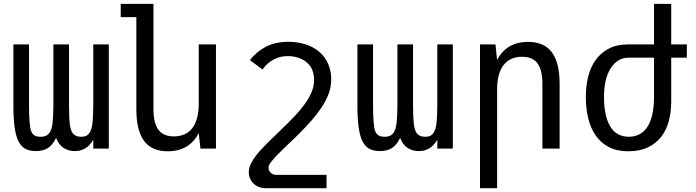

<svg xmlns="http://www.w3.org/2000/svg" viewBox="-20 -780 3652 1008"><path d="M168 13.2Q137.7 13.2 115.2 2.4Q92.8 -8.3 77.6 -37.1Q70.8 -50.3 65.7 -67.9Q60.5 -85.4 57.1 -108.6Q53.7 -131.8 52 -161.9Q50.3 -191.9 50.3 -230V-546.9H132.3V-233.9Q132.3 -175.8 135.3 -140.1Q136.7 -122.1 139.2 -107.7Q141.6 -93.3 147.7 -83Q153.8 -72.8 164.3 -67.4Q174.8 -62 192.4 -62Q214.4 -62 226.3 -69.8Q238.3 -77.6 245.1 -91.8Q252.9 -107.4 256.6 -140.6Q260.3 -173.8 260.3 -233.9V-546.9H342.3V-233.9Q342.3 -197.8 343.3 -173.1Q344.2 -148.4 346.2 -131.8Q348.1 -115.2 350.8 -105.5Q353.5 -95.7 356.4 -89.4Q362.8 -76.7 374.8 -69.3Q386.7 -62 406.2 -62Q427.2 -62 438.2 -70.3Q449.2 -78.6 455.1 -91.8Q463.4 -109.9 466.6 -144.5Q469.7 -179.2 469.7 -233.9V-546.9H551.3V0H469.7V-46.9Q436.5 13.2 373 13.2Q339.8 13.2 314.2 -3.2Q288.6 -19.5 274.4 -55.7Q257.3 -20.5 232.7 -3.7Q208 13.2 168 13.2Z M860.8 14.2Q776.4 14.2 736.1 -40.5Q695.8 -95.2 695.8 -207V-689.9H613.8V-759.8H785.6V-207Q785.6 -133.3 811.8 -98.6Q837.9 -64 892.6 -64Q957 -64 990.2 -108.2Q1023.4 -152.3 1023.4 -236.8V-546.9H1113.8V0H1032.2L1023.4 -82Q999.5 -34.7 958.7 -10.3Q918 14.2 860.8 14.2Z M1376 208Q1355.5 208 1338.9 201.4Q1322.3 194.8 1310.5 183.1Q1298.8 171.9 1292.5 156.5Q1286.1 141.1 1286.1 124.5Q1286.1 98.1 1301.3 71.3Q1316.4 44.4 1339.8 17.6Q1363.3 -9.3 1394.3 -39.6Q1425.3 -69.8 1457.5 -100.6Q1491.2 -132.8 1521.2 -164.1Q1551.3 -195.3 1575.7 -228Q1600.6 -261.2 1614.7 -293.5Q1628.9 -325.7 1628.9 -361.3Q1628.9 -386.2 1620.6 -409.7Q1612.3 -433.1 1591.8 -451.2Q1573.2 -467.8 1546.9 -476.6Q1520.5 -485.4 1489.7 -485.4Q1466.8 -485.4 1449.2 -480.5Q1431.6 -475.6 1416 -467.3Q1398.9 -458 1384 -444.8Q1369.1 -431.6 1358.4 -415L1292 -464.4Q1327.1 -509.3 1376.2 -534.9Q1425.3 -560.5 1494.1 -560.5Q1541.5 -560.5 1583.5 -547.4Q1625.5 -534.2 1656.2 -507.8Q1687.5 -481 1703.1 -444.1Q1718.8 -407.2 1718.8 -364.3Q1718.8 -322.8 1705.1 -286.9Q1691.4 -251 1667.5 -214.8Q1642.6 -177.7 1613.3 -145Q1584 -112.3 1554.2 -82Q1549.3 -77.1 1542.2 -70.1Q1535.2 -63 1526.9 -54.9Q1518.6 -46.9 1510 -38.8Q1501.5 -30.8 1494.1 -23.9Q1481 -11.2 1467.8 1.5Q1454.6 14.2 1442.6 26.1Q1430.7 38.1 1420.7 49.1Q1410.6 60.1 1403.8 69.3Q1389.6 88.4 1389.6 101.1Q1389.6 105 1391.4 111.3Q1393.1 117.7 1397.9 123.5Q1402.8 129.4 1410.6 133.8Q1418.5 138.2 1431.2 138.2H1694.3V208H1376Z M1974.1 13.2Q1943.8 13.2 1921.4 2.4Q1898.9 -8.3 1883.8 -37.1Q1877 -50.3 1871.8 -67.9Q1866.7 -85.4 1863.3 -108.6Q1859.9 -131.8 1858.2 -161.9Q1856.4 -191.9 1856.4 -230V-546.9H1938.5V-233.9Q1938.5 -175.8 1941.4 -140.1Q1942.9 -122.1 1945.3 -107.7Q1947.8 -93.3 1953.9 -83Q1960 -72.8 1970.5 -67.4Q1981 -62 1998.5 -62Q2020.5 -62 2032.5 -69.8Q2044.4 -77.6 2051.3 -91.8Q2059.1 -107.4 2062.7 -140.6Q2066.4 -173.8 2066.4 -233.9V-546.9H2148.4V-233.9Q2148.4 -197.8 2149.4 -173.1Q2150.4 -148.4 2152.3 -131.8Q2154.3 -115.2 2157 -105.5Q2159.7 -95.7 2162.6 -89.4Q2168.9 -76.7 2180.9 -69.3Q2192.9 -62 2212.4 -62Q2233.4 -62 2244.4 -70.3Q2255.4 -78.6 2261.2 -91.8Q2269.5 -109.9 2272.7 -144.5Q2275.9 -179.2 2275.9 -233.9V-546.9H2357.4V0H2275.9V-46.9Q2242.7 13.2 2179.2 13.2Q2146 13.2 2120.4 -3.2Q2094.7 -19.5 2080.6 -55.7Q2063.5 -20.5 2038.8 -3.7Q2014.2 13.2 1974.1 13.2Z M2500 -546.9H2581.1L2589.8 -464.8Q2613.8 -512.2 2654.8 -536.1Q2695.8 -560.1 2752 -560.1Q2836.4 -560.1 2877.2 -505.6Q2918 -451.2 2918 -338.9V0H2827.6V-338.9Q2827.6 -412.6 2802 -447.3Q2776.4 -481.9 2721.2 -481.9Q2657.2 -481.9 2623.5 -438Q2589.8 -394 2589.8 -309.1V208H2500Z M3279.3 14.2Q3219.2 14.2 3177.5 -7.3Q3135.7 -28.8 3108.4 -67.4Q3080.6 -106.9 3068.1 -159.2Q3055.7 -211.4 3055.7 -270.5Q3055.7 -329.1 3067.9 -377.9Q3080.1 -426.8 3106.9 -464.8Q3133.8 -502.4 3176 -524.7Q3218.3 -546.9 3278.3 -546.9H3413.6V-759.8H3503.9V-546.9H3585.9V-477.1H3503.9V-246.6Q3503.9 -190.4 3491 -143.1Q3478 -95.7 3450.2 -60.5Q3422.4 -25.4 3379.6 -5.6Q3336.9 14.2 3279.3 14.2ZM3281.2 -62Q3314 -62 3339.4 -76.2Q3364.7 -90.3 3381.8 -118.7Q3397.9 -146 3405.8 -184.6Q3413.6 -223.1 3413.6 -272.9V-477.1H3279.3Q3250 -477.1 3226.8 -462.9Q3203.6 -448.7 3186.5 -422.4Q3169.4 -396 3160.2 -358.4Q3150.9 -320.8 3150.9 -269.5Q3150.9 -223.6 3158.7 -184.8Q3166.5 -146 3182.6 -118.2Q3215.3 -62 3281.2 -62Z"/></svg>

Font: Hack
Style: Regular
Weight: 400
Monospace: yes
Designer: Christopher Simpkins
Foundry: Christopher Simpkins
Version: Version 2.019; ttfautohint (v1.4.1) -l 4 -r 80 -G 350 -x 0 -